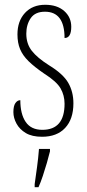

<svg xmlns="http://www.w3.org/2000/svg" viewBox="-20 -562 365 803"><path d="M156 10Q114 10 88 -5.5Q62 -21 49 -45Q36 -69 36 -93Q36 -119 44.5 -131Q53 -143 65 -143Q65 -85 87.5 -52Q110 -19 157 -19Q250 -19 250 -128Q250 -163 233.5 -192Q217 -221 165 -254Q124 -282 99.5 -306Q75 -330 64 -356.5Q53 -383 53 -418Q53 -474 84.5 -508Q116 -542 169 -542Q219 -542 248.5 -516Q278 -490 278 -450Q278 -403 250 -403Q250 -513 168 -513Q127 -513 108.5 -486Q90 -459 90 -421Q90 -379 113 -349.5Q136 -320 185 -289Q244 -253 265.5 -215.5Q287 -178 287 -130Q287 -64 252.5 -27Q218 10 156 10ZM125 208Q130 172 135 136Q140 100 143 61H189V71Q184 92 176 119.5Q168 147 159 174Q150 201 141 221H125Z"/></svg>

Font: Noto Serif Tamil ExtraCondensed ExtraLight
Style: Italic
Weight: 200
Width: 2
Italic angle: -12°
Designer: Indian Type Foundry, Tom Grace, and the Monotype Design Team
Foundry: Monotype Imaging Inc.
Version: Version 2.003; ttfautohint (v1.8.4.7-5d5b)